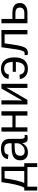

<svg xmlns="http://www.w3.org/2000/svg" viewBox="1544 -2122 777 3904"><g transform="rotate(-90 1932.0 -169.5)"><path d="M407 -64V-464H258Q221 -194 165 -64ZM566 -64V199H487V0H89V199H10V-64H68Q135 -177 181 -528H495V-64Z M785 10Q707 10 666 -31.5Q625 -73 625 -147Q625 -230 680 -273.5Q735 -317 854 -320L972 -322V-351Q972 -415 945 -443Q918 -471 859 -471Q800 -471 773 -451.5Q746 -432 741 -387L649 -396Q671 -538 861 -538Q960 -538 1010.5 -492.5Q1061 -447 1061 -360V-133Q1061 -92 1072 -73Q1083 -54 1110 -54Q1124 -54 1139 -58V-3Q1104 5 1071 5Q1023 5 1000.5 -20.5Q978 -46 975 -101H972Q939 -42 894.5 -16Q850 10 785 10ZM805 -56Q875 -53 924 -103.5Q973 -154 972 -217V-261L876 -259Q787 -257 753.5 -232Q720 -207 716 -146Q716 -103 739 -79.5Q762 -56 805 -56Z M1208 -528H1296V-305H1534V-528H1622V0H1534V-241H1296V0H1208Z M1760 -528H1845V-239L1840 -104L2084 -528H2180V0H2096V-322Q2096 -329 2098 -375L2101 -426L1854 0H1760Z M2277 -154 2366 -160Q2382 -56 2487 -56Q2615 -56 2625 -235H2424V-299H2625Q2622 -391 2589.5 -432Q2557 -473 2488 -473Q2386 -473 2370 -377L2280 -384Q2293 -457 2347.5 -497.5Q2402 -538 2486 -538Q2598 -538 2658 -467.5Q2718 -397 2718 -265Q2718 -130 2658.5 -60Q2599 10 2485 10Q2398 10 2342.5 -34Q2287 -78 2277 -154Z M3274 0H3186V-464H3003Q2974 -250 2958 -177Q2942 -101 2924 -64Q2889 10 2811 10Q2786 10 2765 3V-60Q2780 -55 2799 -55Q2820 -57 2832.5 -69.5Q2845 -82 2857 -119Q2869 -156 2878.5 -211.5Q2888 -267 2902 -370L2924 -528H3274Z M3500 -305H3620Q3823 -305 3823 -155Q3823 -80 3770.5 -40Q3718 0 3621 0H3412V-528H3500ZM3500 -244V-62H3608Q3671 -62 3700.5 -84.5Q3730 -107 3730 -155Q3730 -201 3701.5 -222.5Q3673 -244 3608 -244Z"/></g></svg>

Font: Libra Sans
Style: Regular
Weight: 400
Foundry: Context Ltd
Version: Version 1.002